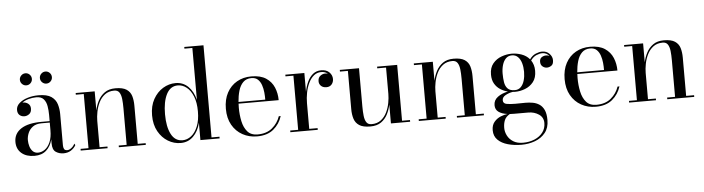

<svg xmlns="http://www.w3.org/2000/svg" viewBox="-55 -1009 5607 1529"><g transform="rotate(-5 2748.5 -245.0)"><path d="M284.5 -603Q284.5 -623 298.7 -637.2Q312.9 -651.4 332.5 -651.4Q352.5 -651.4 366.5 -637.2Q380.5 -623 380.5 -603Q380.5 -583.4 366.5 -569.2Q352.5 -555 332.5 -555Q312.9 -555 298.7 -569.2Q284.5 -583.4 284.5 -603ZM124.5 -603Q124.5 -623 138.7 -637.2Q152.9 -651.4 172.5 -651.4Q192.5 -651.4 206.5 -637.2Q220.5 -623 220.5 -603Q220.5 -583.4 206.5 -569.2Q192.5 -555 172.5 -555Q152.9 -555 138.7 -569.2Q124.5 -583.4 124.5 -603ZM266.5 -255H332V-304.5Q332 -340.5 326.2 -374.8Q320.5 -409 301.5 -431.2Q282.5 -453.5 242.5 -453.5Q212.5 -453.5 181.5 -445.2Q150.5 -437 128.5 -420.5Q132 -421 135.5 -421Q157 -421 174.8 -407.2Q192.5 -393.5 192.5 -368Q192.5 -338 174.2 -324.5Q156 -311 135.5 -311Q112.5 -311 96.8 -325Q81 -339 81 -366Q81 -397 107 -420Q133 -443 174 -455.5Q215 -468 260.5 -468Q329.5 -468 363.8 -444Q398 -420 409.2 -382.5Q420.5 -345 420.5 -304.5V-54Q420.5 -37 426.5 -24.8Q432.5 -12.5 452.5 -12.5Q467 -12.5 484.5 -25.5Q502 -38.5 512 -59.5L519 -47Q505.5 -22.5 480.2 -6.2Q455 10 420.5 10Q385.5 10 358.8 -8Q332 -26 332 -76.5V-109Q318.5 -54.5 282.8 -22.2Q247 10 188.5 10Q123.5 10 84.8 -23.2Q46 -56.5 46 -113.5Q46 -180.5 103 -217.8Q160 -255 266.5 -255ZM218.5 -13Q247 -13 273 -31.2Q299 -49.5 315.5 -87Q332 -124.5 332 -182V-243.5H266.5Q222.5 -243.5 196 -224Q169.5 -204.5 157.8 -175.8Q146 -147 146 -119.5Q146 -94.5 153.2 -70Q160.5 -45.5 176.5 -29.2Q192.5 -13 218.5 -13Z M558 -13.5H621.5V-446.5H558V-460H710V-308Q718 -348 737.2 -385Q756.5 -422 790.2 -446Q824 -470 876.5 -470Q935 -470 964.8 -450.2Q994.5 -430.5 1004.8 -396.5Q1015 -362.5 1015 -319V-13.5H1078.5V0H863V-13.5H926.5V-305.5Q926.5 -347.5 922.8 -380.8Q919 -414 906 -433.2Q893 -452.5 865.5 -452.5Q820.5 -452.5 790.2 -429.5Q760 -406.5 742.5 -370.8Q725 -335 717.5 -295.8Q710 -256.5 710 -224V-13.5H773V0H558Z M1668.5 -13.5V0H1515V-138Q1498.5 -70.5 1457.5 -30.5Q1416.5 9.5 1357 9.5Q1303.5 9.5 1256 -19Q1208.5 -47.5 1178.5 -101Q1148.5 -154.5 1148.5 -229.5Q1148.5 -304.5 1178.5 -358.2Q1208.5 -412 1256 -440.8Q1303.5 -469.5 1357 -469.5Q1416.5 -469.5 1457.5 -429.2Q1498.5 -389 1515 -321.5V-736.5H1451.5V-750H1605V-13.5ZM1515 -229.5Q1515 -300.5 1495.2 -349.5Q1475.5 -398.5 1443.2 -424Q1411 -449.5 1373.5 -449.5Q1313.5 -449.5 1282.8 -389.8Q1252 -330 1252 -229.5Q1252 -129 1282.8 -70Q1313.5 -11 1373.5 -11Q1411 -11 1443.2 -36.2Q1475.5 -61.5 1495.2 -110.2Q1515 -159 1515 -229.5Z M2168.5 -135Q2149 -72.5 2099.5 -31.2Q2050 10 1967.5 10Q1903.5 10 1851.5 -18.8Q1799.5 -47.5 1769 -101.2Q1738.5 -155 1738.5 -230Q1738.5 -305 1767.8 -358.8Q1797 -412.5 1847.5 -441.2Q1898 -470 1962.5 -470Q2036 -470 2080 -440.8Q2124 -411.5 2143.8 -364.2Q2163.5 -317 2163.5 -262.5H1843Q1842 -247 1842 -230Q1842 -173 1853 -121.5Q1864 -70 1892.2 -37.5Q1920.5 -5 1973.5 -5Q2044.5 -5 2089.5 -42.2Q2134.5 -79.5 2153.5 -135ZM1962.5 -456.5Q1921 -456.5 1896 -431.5Q1871 -406.5 1859 -365.2Q1847 -324 1843.5 -276H2057.5Q2058 -302.5 2055 -333.5Q2052 -364.5 2042.5 -392.5Q2033 -420.5 2014 -438.5Q1995 -456.5 1962.5 -456.5Z M2234 -13.5H2297.5V-446.5H2234V-460H2386V-309Q2394 -352.5 2411 -389.2Q2428 -426 2455.2 -448Q2482.5 -470 2521 -470Q2563 -470 2586 -446.8Q2609 -423.5 2609 -393Q2609 -367.5 2593.8 -349.8Q2578.5 -332 2552 -332Q2524.5 -332 2508.8 -347Q2493 -362 2493 -384.5Q2493 -413 2511.5 -427.2Q2530 -441.5 2551.5 -441.5Q2563 -441.5 2573 -438Q2551.5 -456 2520 -456Q2486.5 -456 2461.5 -435.5Q2436.5 -415 2419.5 -380.2Q2402.5 -345.5 2394.2 -303.2Q2386 -261 2386 -217.5V-13.5H2453V0H2234Z M3128 -13.5H3191.5V0H3038V-151Q3030 -111 3011.5 -74.2Q2993 -37.5 2959.5 -13.8Q2926 10 2872.5 10Q2814.5 10 2784.5 -9.8Q2754.5 -29.5 2743.8 -63.5Q2733 -97.5 2733 -141V-446.5H2669.5V-460H2823V-154.5Q2823 -112.5 2826.8 -79.2Q2830.5 -46 2843.5 -26.8Q2856.5 -7.5 2884 -7.5Q2929 -7.5 2959 -30.5Q2989 -53.5 3006.2 -89.2Q3023.5 -125 3030.8 -164.2Q3038 -203.5 3038 -236V-446.5H2967.5V-460H3128Z M3261 -13.5H3324.5V-446.5H3261V-460H3413V-308Q3421 -348 3440.2 -385Q3459.5 -422 3493.2 -446Q3527 -470 3579.5 -470Q3638 -470 3667.8 -450.2Q3697.5 -430.5 3707.8 -396.5Q3718 -362.5 3718 -319V-13.5H3781.5V0H3566V-13.5H3629.5V-305.5Q3629.5 -347.5 3625.8 -380.8Q3622 -414 3609 -433.2Q3596 -452.5 3568.5 -452.5Q3523.5 -452.5 3493.2 -429.5Q3463 -406.5 3445.5 -370.8Q3428 -335 3420.5 -295.8Q3413 -256.5 3413 -224V-13.5H3476V0H3261Z M3872.5 -72.5Q3872.5 -112.5 3905.5 -137.2Q3938.5 -162 3988 -171.5Q3956 -179.5 3928 -197.5Q3900 -215.5 3882.8 -245Q3865.5 -274.5 3865.5 -317.5Q3865.5 -372.5 3893.2 -406Q3921 -439.5 3962.5 -454.5Q4004 -469.5 4044.5 -469.5Q4083 -469.5 4121.8 -456Q4160.5 -442.5 4186.5 -412Q4208 -442 4236.2 -453.5Q4264.5 -465 4286 -465Q4322.5 -465 4345 -441.5Q4367.5 -418 4367.5 -389.5Q4367.5 -357.5 4350.2 -346Q4333 -334.5 4314.5 -334.5Q4295.5 -334.5 4279.8 -347.5Q4264 -360.5 4264 -385Q4264 -410 4280.2 -420.8Q4296.5 -431.5 4314.5 -431.5Q4329 -431.5 4342 -425.5Q4333.5 -437 4319.8 -444.5Q4306 -452 4287 -452Q4266 -452 4240.2 -441.2Q4214.5 -430.5 4194 -402Q4205.5 -385.5 4212 -364.5Q4218.5 -343.5 4218.5 -317.5Q4218.5 -262 4191.8 -228.5Q4165 -195 4125 -179.8Q4085 -164.5 4044.5 -164.5Q4035.5 -164.5 4026.5 -165.5Q3996.5 -161 3968.8 -146Q3941 -131 3941 -106Q3941 -80 3968.8 -74.8Q3996.5 -69.5 4037.5 -69.5Q4063.5 -69.5 4081.5 -70Q4099.5 -70.5 4120.5 -70.5Q4149 -70.5 4177.5 -65.5Q4206 -60.5 4229.8 -45Q4253.5 -29.5 4267.8 0.8Q4282 31 4282 82Q4282 144 4250.2 183.2Q4218.5 222.5 4167.8 241.2Q4117 260 4060 260Q4001 260 3951 246Q3901 232 3870.8 202.2Q3840.5 172.5 3840.5 125Q3840.5 83.5 3862.5 58Q3884.5 32.5 3914.8 20.5Q3945 8.5 3969 6Q3924 0 3898.2 -18.8Q3872.5 -37.5 3872.5 -72.5ZM3958.5 -317.5Q3958.5 -280.5 3963.5 -248.8Q3968.5 -217 3986.8 -197.5Q4005 -178 4044.5 -178Q4074 -178 4093 -197.5Q4112 -217 4121 -248.8Q4130 -280.5 4130 -317.5Q4130 -354.5 4121 -386Q4112 -417.5 4093 -436.8Q4074 -456 4044.5 -456Q4015 -456 3996 -436.8Q3977 -417.5 3967.8 -386Q3958.5 -354.5 3958.5 -317.5ZM3933.5 114.5Q3933.5 146 3948.8 176Q3964 206 3995 225.5Q4026 245 4073 245Q4124 245 4165.5 227.5Q4207 210 4231.2 178.2Q4255.5 146.5 4255.5 103Q4255.5 58 4219.2 33.5Q4183 9 4134.5 9H4021Q4003 9 3987.5 8Q3956 26 3944.8 52.5Q3933.5 79 3933.5 114.5Z M4876.5 -135Q4857 -72.5 4807.5 -31.2Q4758 10 4675.5 10Q4611.5 10 4559.5 -18.8Q4507.5 -47.5 4477 -101.2Q4446.5 -155 4446.5 -230Q4446.5 -305 4475.8 -358.8Q4505 -412.5 4555.5 -441.2Q4606 -470 4670.5 -470Q4744 -470 4788 -440.8Q4832 -411.5 4851.8 -364.2Q4871.5 -317 4871.5 -262.5H4551Q4550 -247 4550 -230Q4550 -173 4561 -121.5Q4572 -70 4600.2 -37.5Q4628.5 -5 4681.5 -5Q4752.5 -5 4797.5 -42.2Q4842.5 -79.5 4861.5 -135ZM4670.5 -456.5Q4629 -456.5 4604 -431.5Q4579 -406.5 4567 -365.2Q4555 -324 4551.5 -276H4765.5Q4766 -302.5 4763 -333.5Q4760 -364.5 4750.5 -392.5Q4741 -420.5 4722 -438.5Q4703 -456.5 4670.5 -456.5Z M4942 -13.5H5005.5V-446.5H4942V-460H5094V-308Q5102 -348 5121.2 -385Q5140.5 -422 5174.2 -446Q5208 -470 5260.5 -470Q5319 -470 5348.8 -450.2Q5378.5 -430.5 5388.8 -396.5Q5399 -362.5 5399 -319V-13.5H5462.5V0H5247V-13.5H5310.5V-305.5Q5310.5 -347.5 5306.8 -380.8Q5303 -414 5290 -433.2Q5277 -452.5 5249.5 -452.5Q5204.5 -452.5 5174.2 -429.5Q5144 -406.5 5126.5 -370.8Q5109 -335 5101.5 -295.8Q5094 -256.5 5094 -224V-13.5H5157V0H4942Z"/></g></svg>

Font: Bodoni* 16
Style: Regular
Weight: 400
Version: Version 2.2